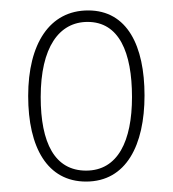

<svg xmlns="http://www.w3.org/2000/svg" viewBox="-20 -744 331 368"><path d="M257 -561C257 -656 224 -724 149 -724C75 -724 34 -660 34 -560C34 -461 71 -396 145 -396C222 -396 257 -466 257 -561ZM58 -558C58 -653 93 -702 148 -702C208 -702 233 -644 233 -558C233 -474 206 -417 145 -417C85 -417 58 -470 58 -558Z"/></svg>

Font: Noto Sans Armenian ExtraCondensed Thin
Style: Regular
Weight: 100
Width: 2
Designer: Monotype Design Team
Foundry: Monotype Imaging Inc.
Version: Version 2.008